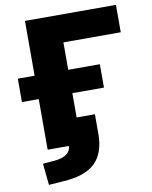

<svg xmlns="http://www.w3.org/2000/svg" viewBox="-96 -776 820 1035"><g transform="rotate(-10 314.0 -258.5)"><path d="M87 188 75 70 137 65Q184 61 206.5 43.5Q229 26 229 0H113V-277H21V-405H113V-705H611V-555H297V-405H470V-277H297V-144H397V-37Q397 68 342 121.5Q287 175 169 182Z"/></g></svg>

Font: Nunito Sans Black
Style: Regular
Weight: 900
Designer: Vernon Adams
Foundry: Vernon Adams
Version: Version 3.006; ttfautohint (v1.8.3)